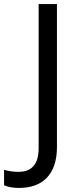

<svg xmlns="http://www.w3.org/2000/svg" viewBox="-98 -734 391 944"><path d="M-4 190C108 190 182 127 182 -11V-714H92V-4C92 87 44 111 -6 111C-33 111 -57 107 -78 101V177C-60 185 -36 190 -4 190Z"/></svg>

Font: Noto Sans Psalter Pahlavi
Style: Regular
Weight: 400
Designer: Monotype Design Team
Foundry: Monotype Imaging Inc.
Version: Version 2.002